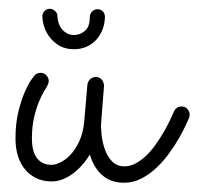

<svg xmlns="http://www.w3.org/2000/svg" viewBox="-20 -400 444 429"><path d="M180.7 -54.7Q163.6 -26.9 140.9 -10.7Q118.2 5.4 95.2 5.4Q76.7 5.4 62 -1.5Q47.4 -8.3 36.6 -20.8Q25.9 -33.2 20.3 -50.8Q14.6 -68.4 14.6 -90.3Q14.6 -124.5 21.2 -150.9Q27.8 -177.2 35.6 -195.1Q43.5 -212.9 50.3 -222.2Q57.1 -231.4 57.1 -231.4Q59.6 -234.4 63.2 -235.8Q66.9 -237.3 70.8 -237.3Q78.6 -237.3 83.7 -231.7Q88.9 -226.1 88.9 -218.8Q88.9 -215.8 87.6 -212.9Q86.4 -210 85 -207Q82.5 -202.6 77.1 -193.6Q71.8 -184.6 65.9 -169.9Q60.1 -155.3 55.7 -135.5Q51.3 -115.7 51.3 -90.3Q51.3 -61.5 62.7 -46.6Q74.2 -31.7 95.2 -31.7Q104 -31.7 115.5 -37.4Q127 -43 137.9 -54.7Q148.9 -66.4 157.2 -84.5Q165.5 -102.5 168 -127L175.3 -210.9Q176.3 -218.3 181.6 -223.1Q187 -228 194.3 -228Q202.6 -228 207.5 -221.9Q212.4 -215.8 212.4 -208L206.1 -127Q205.1 -116.7 206.8 -100.1Q208.5 -83.5 213.9 -67.4Q219.2 -51.3 230 -39.8Q240.7 -28.3 258.3 -28.3Q271 -28.3 283.2 -34.9Q295.4 -41.5 306.6 -52.2Q317.9 -63 327.4 -76.4Q336.9 -89.8 345 -103.5Q353 -117.2 358.9 -129.6Q364.7 -142.1 368.7 -150.9Q371.1 -156.2 375.5 -159.2Q379.9 -162.1 385.3 -162.1Q394 -162.1 398.9 -156.2Q403.8 -150.4 403.8 -143.6Q403.8 -139.6 402.3 -136.2Q400.4 -132.3 394.8 -119.9Q389.2 -107.4 380.1 -91.6Q371.1 -75.7 358.4 -58.1Q345.7 -40.5 330.1 -25.6Q314.5 -10.7 296.1 -1.2Q277.8 8.3 256.8 8.3Q228 8.3 209 -8.1Q189.9 -24.4 180.7 -54.7ZM214.4 -363.3Q214.4 -349.1 209.7 -335.9Q205.1 -322.8 196.3 -312.5Q187.5 -302.2 174.6 -296.1Q161.6 -290 145 -290Q127 -290 113.8 -297.4Q100.6 -304.7 91.8 -315.9Q83 -327.1 78.9 -339.8Q74.7 -352.5 74.7 -363.8Q74.7 -370.6 79.6 -375.5Q84.5 -380.4 91.3 -380.4Q97.7 -380.4 103 -375.5Q108.4 -370.6 108.4 -363.8Q108.4 -356.9 110.6 -349.6Q112.8 -342.3 117.4 -336.2Q122.1 -330.1 128.9 -325.9Q135.7 -321.8 145 -321.8Q159.2 -321.8 169.9 -331.1Q180.7 -340.3 180.7 -361.8Q180.7 -368.7 185.5 -374Q190.4 -379.4 198.2 -379.4Q205.1 -379.4 209.7 -374.5Q214.4 -369.6 214.4 -363.3Z"/></svg>

Font: Sacramento
Style: Regular
Weight: 400
Designer: Astigmatic (AOETI)
Foundry: Astigmatic (AOETI)
Version: Version 1.000